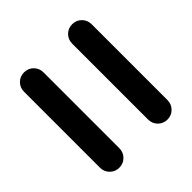

<svg xmlns="http://www.w3.org/2000/svg" viewBox="-70 -739 730 730"><g transform="rotate(45 294.5 -374.5)"><path d="M90.8 -451.2Q68.4 -451.2 53.2 -466.3Q38.1 -481.4 38.1 -503.4Q38.1 -525.4 53.2 -540.5Q68.4 -555.7 90.8 -555.7H498Q520.5 -555.7 535.6 -540.5Q550.8 -525.4 550.8 -503.4Q550.8 -481.4 535.6 -466.3Q520.5 -451.2 498 -451.2ZM90.8 -192.4Q68.4 -192.4 53.2 -207.5Q38.1 -222.7 38.1 -244.6Q38.1 -266.6 53.2 -281.7Q68.4 -296.9 90.8 -296.9H498Q520.5 -296.9 535.6 -281.7Q550.8 -266.6 550.8 -244.6Q550.8 -222.7 535.6 -207.5Q520.5 -192.4 498 -192.4Z"/></g></svg>

Font: Gen Jyuu Gothic Bold
Style: Bold
Weight: 700
Designer: [Source Han Sans]
Ryoko NISHIZUKA  (kana & ideographs); Paul D. Hunt (Latin, Greek & Cyrillic); Wenlong ZHANG  (bopomofo
Version: Version 1.002.20150607